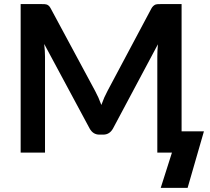

<svg xmlns="http://www.w3.org/2000/svg" viewBox="-20 -743 1025 935"><path d="M864.3 -103.5H973.1L893.6 171.9H762.7L817.4 0H746.1V-466.8Q746.1 -495.1 749 -527.3L530.3 -117.2Q513.7 -87.4 482.9 -87.4H463.9Q433.1 -87.4 416.5 -117.2L195.3 -528.8Q195.3 -526.4 196.5 -514.6Q197.8 -502.9 198.2 -496.6Q199.2 -475.1 199.2 -466.8V0H80.6V-723.1H182.1Q192.9 -723.1 197.3 -722.7Q206.1 -721.7 209.5 -720.2Q214.4 -717.8 219.2 -713.4Q224.1 -707.5 227.1 -701.7L443.4 -299.8Q458.5 -270 459.5 -267.1Q461.4 -261.7 466.3 -250Q471.2 -238.3 473.6 -231.9Q478 -244.6 487.8 -268.1Q489.3 -271 503.9 -300.8L717.3 -701.7Q720.2 -707.5 726.1 -713.4Q731 -717.8 735.8 -720.2Q739.3 -721.7 747.6 -722.7Q752 -723.1 763.2 -723.1H864.3Z"/></svg>

Font: Lato-SemiBold
Style: Bold
Weight: 500
Designer: Lukasz Dziedzic with Adam Twardoch and Botio Nikoltchev
Foundry: tyPoland Lukasz Dziedzic
Version: ""